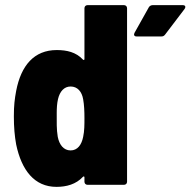

<svg xmlns="http://www.w3.org/2000/svg" viewBox="-20 -720 742 748"><path d="M303 -488C276 -517 240 -525 201 -525C113 -525 62 -465 43 -366C37 -334 34 -309 34 -267C34 -224 37 -190 43 -157C64 -57 114 8 200 8C239 8 276 -2 303 -31C306 -34 309 -33 309 -29V-12C309 -5 314 0 321 0H463C470 0 475 -5 475 -12V-688C475 -695 470 -700 463 -700H321C314 -700 309 -695 309 -688V-490C309 -486 306 -485 303 -488ZM560 -692 504 -592C500 -584 503 -578 512 -578H609C615 -578 619 -580 623 -585L699 -685C701 -688 702 -690 702 -693C702 -697 699 -700 692 -700H575C569 -700 563 -697 560 -692ZM304 -187C298 -156 282 -134 255 -134C228 -134 211 -156 205 -187C200 -216 201 -246 201 -279C201 -298 202 -317 206 -334C213 -364 230 -383 255 -383C282 -383 299 -363 304 -333C308 -311 309 -286 309 -260C309 -234 309 -210 304 -187Z"/></svg>

Font: Barlow Semi Condensed ExtraBold
Style: Regular
Weight: 800
Width: 4
Designer: Jeremy Tribby
Foundry: Tribby Type
Version: Version 1.422;hotconv 1.0.109;makeotfexe 2.5.65596